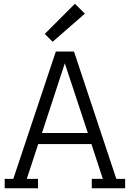

<svg xmlns="http://www.w3.org/2000/svg" viewBox="-20 -1005 693 1025"><path d="M278 -730 51 -50H5V0H183V-50H123L184 -236H468L529 -50H470V0H648V-50H601L375 -730ZM326 -667 449 -295H204ZM261 -782 433 -932 380 -985 219 -824Z"/></svg>

Font: Glegoo
Style: Regular
Weight: 400
Version: Version 2.0.1; ttfautohint (v0.9) -r 48 -G 60